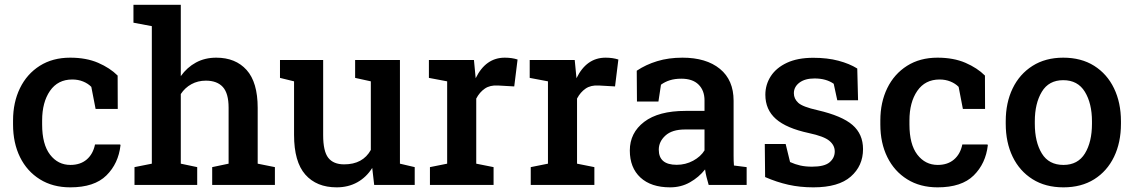

<svg xmlns="http://www.w3.org/2000/svg" viewBox="-20 -782 4796 812"><path d="M277.3 10.3Q203.1 10.3 148.7 -23.7Q94.2 -57.6 64.7 -117.4Q35.2 -177.2 35.2 -255.4V-272.5Q35.2 -349.1 64.5 -409.2Q93.8 -469.2 148.2 -503.7Q202.6 -538.1 276.9 -538.1Q344.7 -538.1 395 -516.4Q445.3 -494.6 477.5 -462.4L478 -321.3H384.3L366.2 -414.6Q352.5 -428.7 331.5 -437.3Q310.5 -445.8 285.6 -445.8Q224.6 -445.8 191.4 -397.7Q158.2 -349.6 158.2 -272.5V-255.4Q158.2 -171.4 191.7 -127.9Q225.1 -84.5 277.8 -84.5Q319.8 -84.5 346.7 -107.4Q373.5 -130.4 381.8 -170.9H488.3L489.7 -168Q481 -90.3 429.9 -40Q378.9 10.3 277.3 10.3Z M548.8 0V-75.2L622.1 -89.8V-671.4L544.4 -686V-761.7H744.6V-460Q771 -497.1 808.8 -517.6Q846.7 -538.1 894.5 -538.1Q976.1 -538.1 1022.9 -486.1Q1069.8 -434.1 1069.8 -325.7V-89.8L1142.6 -75.2V0H877.4V-75.2L946.8 -89.8V-326.7Q946.8 -387.2 922.4 -414.1Q897.9 -440.9 850.6 -440.9Q816.9 -440.9 789.6 -426Q762.2 -411.1 744.6 -384.3V-89.8L814 -75.2V0Z M1403.8 10.3Q1318.8 10.3 1271.2 -43.7Q1223.6 -97.7 1223.6 -211.4V-438L1164.1 -452.6V-528.3H1346.7V-210.4Q1346.7 -142.1 1368.4 -114.5Q1390.1 -86.9 1435.5 -86.9Q1514.6 -86.9 1548.3 -147.9V-438L1481.9 -452.6V-528.3H1671.4V-89.8L1733.9 -75.2V0H1562.5L1554.2 -71.8Q1529.3 -32.2 1491 -11Q1452.6 10.3 1403.8 10.3Z M1798.3 0V-75.2L1871.1 -89.8V-438L1793.9 -452.6V-528.3H1984.4L1990.7 -461.9L1991.7 -451.2Q2034.2 -538.1 2114.7 -538.1Q2145 -538.1 2168.9 -530.3L2154.8 -416.5L2085.9 -420.4Q2052.2 -422.4 2030.3 -407.2Q2008.3 -392.1 1994.1 -365.2V-89.8L2067.4 -75.2V0Z M2224.6 0V-75.2L2297.4 -89.8V-438L2220.2 -452.6V-528.3H2410.6L2417 -461.9L2418 -451.2Q2460.4 -538.1 2541 -538.1Q2571.3 -538.1 2595.2 -530.3L2581.1 -416.5L2512.2 -420.4Q2478.5 -422.4 2456.5 -407.2Q2434.6 -392.1 2420.4 -365.2V-89.8L2493.7 -75.2V0Z M2814 10.3Q2733.4 10.3 2688.5 -31.2Q2643.6 -72.8 2643.6 -145.5Q2643.6 -220.2 2704.3 -266.6Q2765.1 -313 2878.9 -313H2959.5V-357.4Q2959.5 -399.4 2934.3 -424.3Q2909.2 -449.2 2861.3 -449.2Q2834 -449.2 2813 -442.6Q2792 -436 2775.4 -423.8L2764.6 -352.5H2673.8L2672.9 -482.9Q2711.4 -508.8 2759.5 -523.4Q2807.6 -538.1 2866.2 -538.1Q2966.8 -538.1 3024.7 -490.7Q3082.5 -443.4 3082.5 -356V-123Q3082.5 -112.3 3082.8 -102.3Q3083 -92.3 3084 -82L3137.7 -75.2V0H2977.1Q2972.2 -17.1 2968 -33.2Q2963.9 -49.3 2961.9 -65.4Q2935.5 -32.2 2897.9 -11Q2860.4 10.3 2814 10.3ZM2841.8 -85Q2879.4 -85 2911.4 -102.3Q2943.4 -119.6 2959.5 -146V-234.4H2877.4Q2822.3 -234.4 2794.2 -208.7Q2766.1 -183.1 2766.1 -148.9Q2766.1 -85 2841.8 -85Z M3419.9 10.3Q3363.3 10.3 3314.2 -0.7Q3265.1 -11.7 3215.8 -33.2L3214.4 -172.9H3302.7L3321.3 -96.7Q3342.8 -86.9 3364.7 -82Q3386.7 -77.1 3414.1 -77.1Q3466.8 -77.1 3488.5 -95.7Q3510.3 -114.3 3510.3 -141.6Q3510.3 -167.5 3487.5 -186.5Q3464.8 -205.6 3400.9 -219.2Q3305.7 -239.7 3261.2 -279.1Q3216.8 -318.4 3216.8 -381.3Q3216.8 -424.3 3240 -460Q3263.2 -495.6 3308.3 -516.6Q3353.5 -537.6 3419.4 -537.6Q3479.5 -537.6 3526.1 -525.1Q3572.8 -512.7 3605.5 -492.2L3608.9 -357.9H3521L3505.9 -427.7Q3474.1 -450.2 3424.8 -450.2Q3384.3 -450.2 3360.8 -432.4Q3337.4 -414.6 3337.4 -387.7Q3337.4 -364.3 3356 -347.2Q3374.5 -330.1 3438 -315.9Q3541 -292 3585.4 -253.4Q3629.9 -214.8 3629.9 -151.4Q3629.9 -80.6 3578.1 -35.2Q3526.4 10.3 3419.9 10.3Z M3945.3 10.3Q3871.1 10.3 3816.7 -23.7Q3762.2 -57.6 3732.7 -117.4Q3703.1 -177.2 3703.1 -255.4V-272.5Q3703.1 -349.1 3732.4 -409.2Q3761.7 -469.2 3816.2 -503.7Q3870.6 -538.1 3944.8 -538.1Q4012.7 -538.1 4063 -516.4Q4113.3 -494.6 4145.5 -462.4L4146 -321.3H4052.2L4034.2 -414.6Q4020.5 -428.7 3999.5 -437.3Q3978.5 -445.8 3953.6 -445.8Q3892.6 -445.8 3859.4 -397.7Q3826.2 -349.6 3826.2 -272.5V-255.4Q3826.2 -171.4 3859.6 -127.9Q3893.1 -84.5 3945.8 -84.5Q3987.8 -84.5 4014.6 -107.4Q4041.5 -130.4 4049.8 -170.9H4156.2L4157.7 -168Q4148.9 -90.3 4097.9 -40Q4046.9 10.3 3945.3 10.3Z M4477.5 10.3Q4401.4 10.3 4346.7 -24.2Q4292 -58.6 4262.7 -119.1Q4233.4 -179.7 4233.4 -258.8V-269Q4233.4 -347.7 4262.7 -408.2Q4292 -468.8 4346.7 -503.4Q4401.4 -538.1 4476.6 -538.1Q4552.7 -538.1 4607.4 -503.7Q4662.1 -469.2 4691.4 -408.4Q4720.7 -347.7 4720.7 -269V-258.8Q4720.7 -179.2 4691.4 -118.7Q4662.1 -58.1 4607.7 -23.9Q4553.2 10.3 4477.5 10.3ZM4477.5 -84.5Q4538.6 -84.5 4568.4 -133.1Q4598.1 -181.6 4598.1 -258.8V-269Q4598.1 -344.7 4568.1 -393.8Q4538.1 -442.9 4476.6 -442.9Q4415.5 -442.9 4386 -393.8Q4356.4 -344.7 4356.4 -269V-258.8Q4356.4 -181.6 4386 -133.1Q4415.5 -84.5 4477.5 -84.5Z"/></svg>

Font: Roboto Slab Medium
Style: Regular
Weight: 500
Designer: Google
Version: Version 2.001; ttfautohint (v1.8.3)